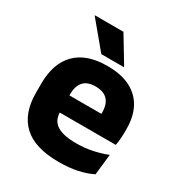

<svg xmlns="http://www.w3.org/2000/svg" viewBox="-167 -800 863 925"><g transform="rotate(30 265.0 -337.5)"><path d="M295 12.5Q160.9 12.5 97.1 -47.2Q33.2 -107 33.2 -221.4V-272.5Q33.2 -385.7 93.1 -445.8Q152.9 -505.8 267.7 -505.8Q344.5 -505.8 395.6 -479.7Q446.8 -453.6 472.6 -405.1Q498.3 -356.5 498.3 -288.5V-272.1Q498.3 -253 496.7 -233.3Q495 -213.5 491.8 -196.4H354.1Q355.8 -225.6 356.4 -251.4Q357 -277.2 357 -297.9Q357 -328.3 347.5 -349.2Q337.9 -370 318.2 -380.9Q298.5 -391.8 267.7 -391.8Q221.7 -391.8 200.4 -367.1Q179 -342.4 179 -296.9V-252L179.9 -235.3V-200.5Q179.9 -181.3 186.2 -164.4Q192.5 -147.5 208.3 -134.7Q224.2 -121.9 251.9 -114.8Q279.7 -107.6 322.6 -107.6Q367.9 -107.6 410 -116.3Q452.1 -125 490.7 -140.1L478.2 -25.2Q444.2 -7.5 397.6 2.5Q351.1 12.5 295 12.5ZM114.2 -196.4V-291.2H461V-196.4ZM251.3 -686.8 338.8 -541.8V-540.2H212.8L92.4 -684.9V-686.8Z"/></g></svg>

Font: Anek Latin Medium
Style: Regular
Weight: 500
Designer: Yesha Goshar
Foundry: Ek Type
Version: Version 1.003